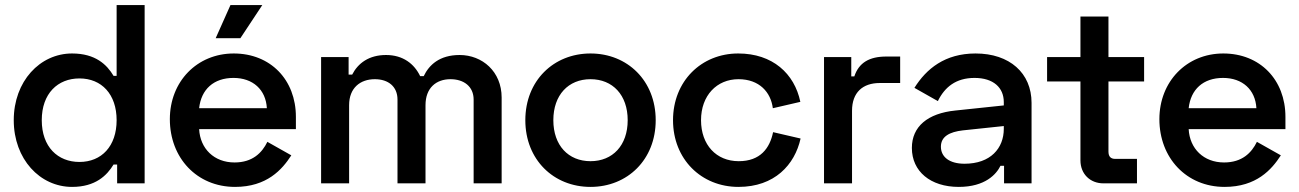

<svg xmlns="http://www.w3.org/2000/svg" viewBox="-20 -720 5102 754"><path d="M548 -700H438V-422H426C400 -466 355 -510 263 -510C137 -510 34 -401 34 -248C34 -95 137 14 263 14C355 14 400 -31 426 -74H440V0H548ZM292 -412C379 -412 438 -350 438 -248C438 -146 379 -84 292 -84C207 -84 144 -143 144 -248C144 -353 207 -412 292 -412Z M885 -700 827 -570H924L1010 -700ZM647 -252C647 -100 753 14 903 14C1028 14 1088 -54 1124 -110L1030 -163C1009 -120 972 -82 901 -82C821 -82 766 -136 762 -213H1142V-261C1142 -407 1042 -510 898 -510C754 -510 647 -400 647 -252ZM762 -295C770 -369 819 -414 897 -414C973 -414 1024 -368 1028 -295Z M1241 -496V0H1351V-307C1351 -375 1395 -409 1452 -409C1505 -409 1541 -380 1541 -329V0H1651V-307C1651 -375 1693 -409 1749 -409C1802 -409 1840 -380 1840 -329V0H1950V-337C1950 -439 1874 -504 1785 -504C1706 -504 1665 -465 1644 -421H1630C1607 -469 1563 -504 1496 -504C1429 -504 1386 -472 1363 -427H1349V-496Z M2043 -248C2043 -93 2154 14 2299 14C2444 14 2555 -93 2555 -248C2555 -403 2444 -510 2299 -510C2154 -510 2043 -403 2043 -248ZM2153 -248C2153 -347 2212 -409 2299 -409C2386 -409 2445 -347 2445 -248C2445 -149 2386 -87 2299 -87C2212 -87 2153 -149 2153 -248Z M2623 -248C2623 -95 2734 14 2880 14C3022 14 3101 -73 3124 -176L3016 -201C3003 -138 2966 -87 2881 -87C2793 -87 2733 -151 2733 -248C2733 -345 2795 -409 2880 -409C2962 -409 3007 -358 3015 -295L3123 -320C3100 -431 3014 -510 2879 -510C2734 -510 2623 -401 2623 -248Z M3323 -496H3216V0H3326V-285C3326 -357 3368 -394 3435 -394H3515V-498H3461C3394 -498 3353 -474 3335 -420H3323Z M3571 -375 3663 -323C3690 -378 3734 -414 3807 -414C3881 -414 3922 -376 3922 -319V-306L3732 -286C3623 -275 3561 -223 3561 -139C3561 -47 3634 14 3745 14C3849 14 3893 -36 3909 -69H3923V0H4031V-316C4031 -433 3945 -510 3811 -510C3691 -510 3618 -450 3571 -375ZM3675 -144C3675 -184 3709 -202 3761 -208L3922 -225V-214C3922 -138 3870 -77 3768 -77C3708 -77 3675 -104 3675 -144Z M4092 -496V-400H4223V-90C4223 -37 4261 0 4313 0H4445V-96H4360C4342 -96 4333 -105 4333 -125V-400H4473V-496H4333V-655H4223V-496Z M4533 -252C4533 -100 4639 14 4789 14C4914 14 4974 -54 5010 -110L4916 -163C4895 -120 4858 -82 4787 -82C4707 -82 4652 -136 4648 -213H5028V-261C5028 -407 4928 -510 4784 -510C4640 -510 4533 -400 4533 -252ZM4648 -295C4656 -369 4705 -414 4783 -414C4859 -414 4910 -368 4914 -295Z"/></svg>

Font: Space Text SemiBold
Style: Regular
Weight: 600
Designer: Florian Karsten (Space Text), Colophon Foundry (Space Mono)
Foundry: Florian Karsten
Version: Version 1.003;PS 001.003;hotconv 1.0.88;makeotf.lib2.5.64775